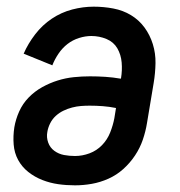

<svg xmlns="http://www.w3.org/2000/svg" viewBox="-20 -548 540 576"><path d="M205 8Q179 8 154.5 4.5Q130 1 107 -8Q84 -17 65 -32Q46 -47 34.5 -68Q23 -89 21 -114.5Q19 -140 23 -166Q27 -190 37.5 -213.5Q48 -237 66 -255.5Q84 -274 106.5 -286.5Q129 -299 153 -306.5Q177 -314 201.5 -316.5Q226 -319 250 -319Q273 -319 296 -317.5Q319 -316 342 -312L343 -313Q347 -337 345 -360.5Q343 -384 332 -403Q321 -422 299.5 -431Q278 -440 254 -440Q236 -440 217 -434Q198 -428 182.5 -416Q167 -404 155.5 -387Q144 -370 137 -352L51 -387Q64 -417 85.5 -445Q107 -473 135.5 -492Q164 -511 196.5 -519.5Q229 -528 261 -528Q291 -528 320 -522.5Q349 -517 373 -502.5Q397 -488 413.5 -465.5Q430 -443 438.5 -415.5Q447 -388 446.5 -358.5Q446 -329 441 -299L421 -179Q417 -154 408.5 -129Q400 -104 385 -81.5Q370 -59 350 -41Q330 -23 305.5 -12Q281 -1 255.5 3.5Q230 8 205 8ZM205 -80Q227 -80 248.5 -88Q270 -96 286 -112.5Q302 -129 310.5 -150.5Q319 -172 323 -193L328 -224Q308 -228 288.5 -229.5Q269 -231 249 -231Q236 -231 223 -230Q210 -229 196.5 -225.5Q183 -222 170.5 -216Q158 -210 147.5 -200.5Q137 -191 130.5 -178Q124 -165 122 -152Q119 -136 124.5 -120.5Q130 -105 143 -95.5Q156 -86 172 -83Q188 -80 205 -80Z"/></svg>

Font: Iosevka Semibold
Style: Italic
Weight: 600
Italic angle: -9°
Monospace: yes
Designer: Belleve Invis
Foundry: Belleve Invis
Version: Version 32.5.0; ttfautohint (v1.8.4)